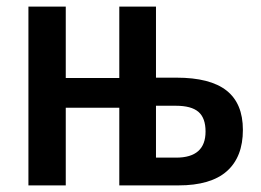

<svg xmlns="http://www.w3.org/2000/svg" viewBox="-20 -561 790 581"><path d="M452 -326H514Q616 -326 665.5 -287Q715 -248 715 -168Q715 -86 666.5 -43Q618 0 520 0H341V-235H179V0H66V-541H179V-325H341V-541H452ZM452 -241V-84H513Q602 -84 602 -163Q602 -204 580.5 -222.5Q559 -241 512 -241Z"/></svg>

Font: Noto Sans Display Medium Narrow
Style: Regular
Weight: 500
Width: 4
Designer: Monotype Design team
Foundry: Monotype Imaging Inc.
Version: Version 1.000